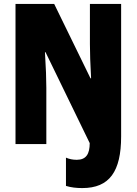

<svg xmlns="http://www.w3.org/2000/svg" viewBox="-20 -734 696 978"><path d="M399 224C538 224 597 139 597 -39V-714H438V-509C438 -465 440 -407 444 -335H441L256 -714H59V0H216V-287C216 -329 214 -389 209 -468H212L437 -5C437 50 419 80 371 80C350 80 332 76 316 69V213C342 221 370 224 399 224Z"/></svg>

Font: Noto Sans Lao Looped ExtraCondensed Black
Style: Regular
Weight: 900
Width: 2
Designer: Mark Frömberg, Ben Mitchell
Foundry: The Fontpad Ltd
Version: Version 1.002